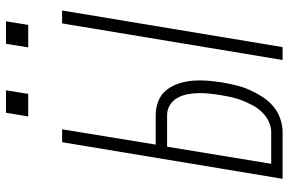

<svg xmlns="http://www.w3.org/2000/svg" viewBox="-181 -781 962 640"><g transform="rotate(-90 300.0 -461.0)"><path d="M420 0 542 -735H585L463 0ZM24 0 146 -735H189L138 -423H236Q261 -423 283.5 -414Q306 -405 320 -387Q334 -369 341.5 -346.5Q349 -324 351 -299.5Q353 -275 351 -250Q349 -225 345 -200Q345 -200 345 -200Q345 -200 345 -200Q341 -177 335.5 -154.5Q330 -132 320.5 -110.5Q311 -89 298 -68.5Q285 -48 266.5 -32Q248 -16 225 -8Q202 0 180 0ZM74 -38H180Q198 -38 215.5 -46.5Q233 -55 246.5 -69Q260 -83 269 -100Q278 -117 285 -134.5Q292 -152 296 -170Q300 -188 303 -206Q303 -207 303 -207Q303 -207 303 -207Q306 -225 308 -244Q310 -263 309.5 -281.5Q309 -300 305.5 -318Q302 -336 293.5 -351Q285 -366 270 -375.5Q255 -385 236 -385H131ZM462 -848 474 -922H549L537 -848ZM232 -848 244 -922H319L307 -848Z"/></g></svg>

Font: Iosevka SS04 XLt Ex
Style: Italic
Weight: 200
Width: 7
Italic angle: -9°
Monospace: yes
Designer: Belleve Invis
Foundry: Belleve Invis
Version: Version 19.0.0; ttfautohint (v1.8.4)